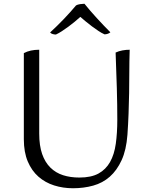

<svg xmlns="http://www.w3.org/2000/svg" viewBox="-20 -986 803 1023"><path d="M189 -274Q189 -210 204.5 -165.5Q220 -121 248.5 -93Q277 -65 316 -52.5Q355 -40 403 -40Q466 -40 505 -61.5Q544 -83 566.5 -123Q589 -163 597 -220.5Q605 -278 605 -349Q605 -426 602.5 -516Q600 -606 596 -706Q613 -714 632.5 -717.5Q652 -721 671 -721Q669 -658 669 -601.5Q669 -545 668 -490Q667 -435 665 -380.5Q663 -326 659 -268Q653 -187 628 -132.5Q603 -78 565 -44.5Q527 -11 476.5 3Q426 17 369 17Q316 17 268.5 2Q221 -13 185 -44.5Q149 -76 128 -125.5Q107 -175 107 -244V-703Q141 -721 189 -721ZM430 -966Q458 -931 495.5 -890Q533 -849 568 -814Q563 -809 554 -806Q545 -803 537 -803Q521 -810 504 -821.5Q487 -833 470 -845.5Q453 -858 437 -871.5Q421 -885 408 -896Q395 -884 378.5 -870.5Q362 -857 344.5 -844Q327 -831 310 -820Q293 -809 278 -802Q270 -802 261 -804.5Q252 -807 247 -813Q284 -847 319.5 -884Q355 -921 385 -957Q393 -962 407 -964Q421 -966 430 -966Z"/></svg>

Font: Gotu
Style: Regular
Weight: 400
Designer: Sarang Kulkarni & Kailash Malviya
Foundry: Ek Type
Version: Version 2.320;hotconv 1.0.109;makeotfexe 2.5.65596; ttfautoh